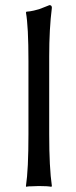

<svg xmlns="http://www.w3.org/2000/svg" viewBox="-20 -718 292 741"><path d="M89.8 -200.2V-481.9Q89.8 -616.7 80.1 -669.9L82 -672.9Q96.2 -673.8 110.6 -677.2Q125 -680.7 131.1 -682.6Q137.2 -684.6 153.3 -691.2Q169.4 -697.8 170.9 -698.2Q180.2 -698.2 180.2 -688Q169.9 -607.4 169.9 -500V-200.2Q169.9 -70.8 180.2 0L178.2 2.9Q164.1 0 129.9 0Q114.3 0 102.1 1Q89.8 1 85.4 2L81.1 2.9L80.1 0Q89.8 -63 89.8 -200.2Z"/></svg>

Font: Linux Biolinum
Style: Regular
Weight: 400
Designer: Philipp H. Poll
Foundry: Philipp H. Poll
Version: Version 0.6.4